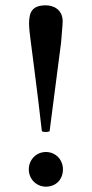

<svg xmlns="http://www.w3.org/2000/svg" viewBox="-20 -688 345 720"><path d="M152 -668C102 -668 89 -644 89 -600C89 -585 91 -565 94 -543L108 -434C118 -356 128 -277 137 -196C140 -194 145 -193 152 -193C157 -193 163 -194 166 -196L209 -528C215 -598 215 -603 215 -608C215 -651 182 -668 152 -668ZM152 12C189 12 216 -14 216 -53C216 -89 189 -118 152 -118C116 -118 88 -89 88 -53C88 -15 118 12 152 12Z"/></svg>

Font: Sibila
Style: Regular
Weight: 400
Designer: Stefan Peev
Foundry: Context Ltd
Version: Version 1.000